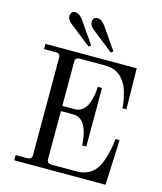

<svg xmlns="http://www.w3.org/2000/svg" viewBox="-134 -1036 958 1134"><g transform="rotate(15 345.0 -469.0)"><path d="M320 -938Q346 -938 369 -906L461 -773L448 -762L320 -863Q292 -884 292 -907Q292 -938 320 -938ZM184 -938Q210 -938 233 -906L325 -773L312 -762L184 -863Q156 -884 156 -907Q156 -938 184 -938ZM62 0V-32H134Q161 -32 161 -59V-653Q161 -667 154.5 -673.5Q148 -680 134 -680H62V-712H620L624 -462H599Q599 -472 597.5 -489Q596 -506 585.5 -547.5Q575 -589 557 -616Q515 -680 439 -680H280Q266 -680 259.5 -673.5Q253 -667 253 -653V-384H330Q357 -384 377 -401Q397 -418 407 -444.5Q417 -471 421.5 -496.5Q426 -522 426 -547H452V-189H426Q426 -214 421.5 -239.5Q417 -265 407 -291.5Q397 -318 377 -335Q357 -352 330 -352H253V-59Q253 -32 280 -32H440Q470 -32 499.5 -45Q529 -58 550 -85Q570 -112 584.5 -160Q599 -208 603 -242L607 -276H632L620 0Z"/></g></svg>

Font: Old Standard TT
Style: Regular
Weight: 400
Designer: Alexey Kryukov <alexios@thessalonica.org.ru>
Version: Version 2.2